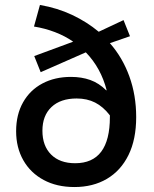

<svg xmlns="http://www.w3.org/2000/svg" viewBox="-20 -742 620 774"><path d="M280 12Q209 12 156 -16.5Q103 -45 74 -96Q45 -147 45 -213Q45 -280 73 -329.5Q101 -379 151 -405.5Q201 -432 266 -432Q309 -432 344 -419.5Q379 -407 408 -378H410Q387 -468 326 -531L144 -451L118 -516L275 -574Q242 -597 201.5 -612.5Q161 -628 117 -635L141 -722Q211 -710 270.5 -682Q330 -654 378 -614L478 -661L504 -596L423 -568Q474 -510 501.5 -434Q529 -358 529 -270Q529 -180 498 -117Q467 -54 411 -21Q355 12 280 12ZM283 -84Q353 -84 388 -130.5Q423 -177 423 -270V-277Q396 -312 363.5 -328.5Q331 -345 289 -345Q224 -345 187.5 -310.5Q151 -276 151 -215Q151 -154 186 -119Q221 -84 283 -84Z"/></svg>

Font: Sometype Mono SemiBold
Style: Regular
Weight: 600
Designer: Ryoichi Tsunekawa
Foundry: Dharma Type
Version: Version 1.001